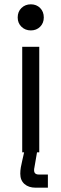

<svg xmlns="http://www.w3.org/2000/svg" viewBox="-20 -706 285 890"><path d="M83 0V-489H162V0ZM123 -565Q97 -565 79.5 -582Q62 -599 62 -625Q62 -652 79.5 -669Q97 -686 123 -686Q149 -686 166 -669Q183 -652 183 -625Q183 -599 166 -582Q149 -565 123 -565ZM145 164Q113 164 93.5 147Q74 130 74 99Q74 85 76.5 70Q79 55 83 39L95 -14H154L142 56Q141 65 139.5 70.5Q138 76 138 83Q138 103 160 103H202V164Z"/></svg>

Font: Space Grotesk Light
Style: Regular
Weight: 400
Version: Version 2.000